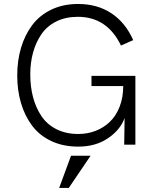

<svg xmlns="http://www.w3.org/2000/svg" viewBox="-20 -721 774 957"><path d="M370.1 9.8Q293.9 9.8 234.9 -18.3Q175.8 -46.4 139.4 -95.5Q103 -144.5 84.5 -207.8Q65.9 -271 65.9 -345.2Q65.9 -418.9 84.7 -482.4Q103.5 -545.9 140.1 -595.2Q176.8 -644.5 235.6 -672.9Q294.4 -701.2 369.1 -701.2Q464.8 -701.2 534.9 -655Q605 -608.9 644 -521L583 -494.1Q513.7 -637.2 368.2 -637.2Q307.1 -637.2 260.5 -614Q213.9 -590.8 186.3 -550.3Q158.7 -509.8 144.8 -459.2Q130.9 -408.7 130.9 -350.1Q130.9 -288.6 144.8 -236.3Q158.7 -184.1 186.5 -142.3Q214.4 -100.6 261.5 -76.9Q308.6 -53.2 370.1 -53.2Q416.5 -53.2 456.8 -68.8Q497.1 -84.5 527.8 -114Q558.6 -143.6 576.4 -189.5Q594.2 -235.4 594.2 -292H436V-342.8H654.8V0H599.1L601.1 -132.8Q580.1 -74.2 518.6 -32.2Q457 9.8 370.1 9.8ZM274.9 215.8 334 55.2H431.6L322.8 215.8Z"/></svg>

Font: HK Grotesk Light
Style: Regular
Weight: 300
Designer: Alfredo Marco Pradil and Stefan Peev
Foundry: Hanken Design Co.
Version: Version 1.045;PS 001.045;hotconv 1.0.88;makeotf.lib2.5.64775